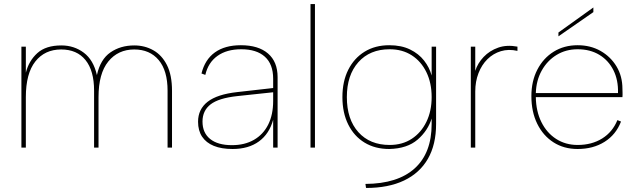

<svg xmlns="http://www.w3.org/2000/svg" viewBox="-20 -731 3155 951"><path d="M86 -500H108V-371Q123 -430 165 -468Q207 -506 284 -506Q347 -506 395 -470Q443 -434 460 -359Q477 -437 527 -471.5Q577 -506 645 -506Q697 -506 739.5 -482Q782 -458 807 -408.5Q832 -359 832 -281V0H810V-282Q810 -381 766 -433.5Q722 -486 645 -486Q565 -486 516.5 -426.5Q468 -367 468 -250V0H446V-282Q446 -381 403.5 -433.5Q361 -486 283 -486Q202 -486 155 -426.5Q108 -367 108 -250V0H86Z M1333 0V-138Q1314 -68 1262.5 -30.5Q1211 7 1132 7Q1077 7 1039 -8.5Q1001 -24 981 -54Q961 -84 961 -128Q961 -190 1008.5 -227Q1056 -264 1156 -275L1333 -295V-341Q1333 -413 1292 -450Q1251 -487 1175 -487Q1103 -487 1057 -454Q1011 -421 997 -360L978 -367Q995 -436 1044.5 -471.5Q1094 -507 1173 -507Q1260 -507 1307.5 -466Q1355 -425 1355 -349V0ZM1333 -274 1155 -255Q1063 -245 1023 -214Q983 -183 983 -129Q983 -73 1021 -42.5Q1059 -12 1129 -12Q1192 -12 1238 -38.5Q1284 -65 1308.5 -114Q1333 -163 1333 -231Z M1518 -711H1540V0H1518Z M2118 -500H2140V-117Q2140 -15 2099.5 55.5Q2059 126 1981.5 163Q1904 200 1793 200L1790 180Q1950 179 2034 103Q2118 27 2118 -117V-147H2119Q2100 -84 2048.5 -39.5Q1997 5 1908 7Q1838 7 1786 -24.5Q1734 -56 1705 -114Q1676 -172 1676 -250Q1676 -328 1705 -385.5Q1734 -443 1786 -475Q1838 -507 1908 -507Q1968 -507 2011 -486Q2054 -465 2080.5 -431Q2107 -397 2118 -357ZM1698 -250Q1698 -140 1755 -76.5Q1812 -13 1910 -13Q1973 -13 2019.5 -43.5Q2066 -74 2092 -127.5Q2118 -181 2118 -250Q2118 -320 2092 -373.5Q2066 -427 2019.5 -457Q1973 -487 1910 -487Q1812 -487 1755 -423Q1698 -359 1698 -250Z M2312 -500H2334V-380Q2346 -418 2375.5 -449Q2405 -480 2447.5 -495Q2490 -510 2543 -500V-479Q2499 -489 2461 -477.5Q2423 -466 2394.5 -438Q2366 -410 2350 -368.5Q2334 -327 2334 -278V0H2312Z M2919 -694V-671L2746 -551V-570ZM2841 7Q2773 7 2721.5 -26Q2670 -59 2641 -118Q2612 -177 2612 -255Q2612 -329 2641.5 -386Q2671 -443 2722.5 -475Q2774 -507 2841 -507Q2905 -507 2955 -478.5Q3005 -450 3034 -401.5Q3063 -353 3063 -291Q3063 -284 3063.5 -273Q3064 -262 3063 -250H2634Q2635 -180 2661.5 -126.5Q2688 -73 2734.5 -43Q2781 -13 2841 -13Q2911 -13 2962.5 -45Q3014 -77 3038 -136L3056 -129Q3031 -64 2974.5 -28.5Q2918 7 2841 7ZM3041 -270Q3043 -334 3018.5 -383Q2994 -432 2948.5 -459.5Q2903 -487 2841 -487Q2783 -487 2737 -459Q2691 -431 2663.5 -382Q2636 -333 2634 -270Z"/></svg>

Font: Albert Sans Thin
Style: Regular
Weight: 250
Designer: Andreas Rasmussen
Foundry: a.Foundry
Version: Version 1.025